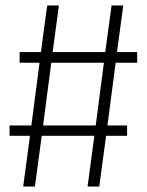

<svg xmlns="http://www.w3.org/2000/svg" viewBox="-20 -684 538 704"><path d="M483 -454V-493H409L432 -664H389L366 -493H173L196 -664H153L130 -493H52V-454H125L95 -224H15V-186H90L65 0H108L133 -186H326L301 0H344L369 -186H446V-224H374L404 -454ZM331 -224H138L168 -454H361Z"/></svg>

Font: Fira Sans ExtraLight
Style: Regular
Weight: 200
Designer: bBox Type GmbH & Carrois Corporate GbR & Edenspiekermann AG
Foundry: bBox Type GmbH & Carrois Corporate GbR & Edenspiekermann AG
Version: Version 4.300;PS 004.300;hotconv 1.0.88;makeotf.lib2.5.64775